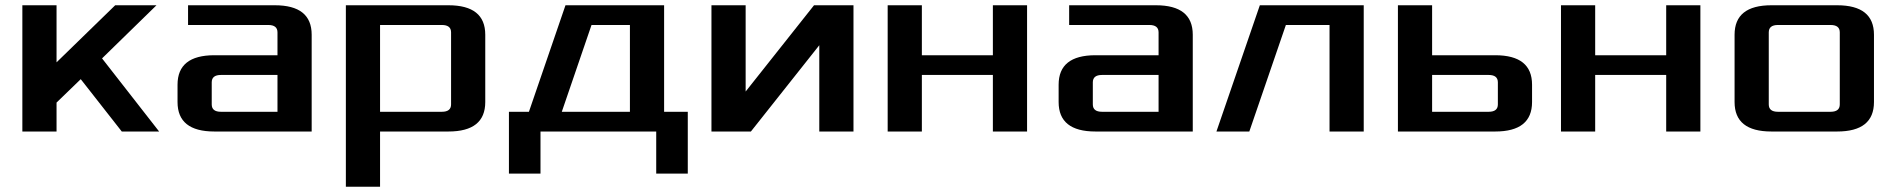

<svg xmlns="http://www.w3.org/2000/svg" viewBox="-20 -500 7210 730"><path d="M65 0V-480H195V-263L418 -480H575L368 -278L585 0H443L287 -199L195 -110V0Z M655 -112V-178Q655 -290 795 -290H1035V-377Q1035 -405 1000 -405H695V-480H1025Q1165 -480 1165 -368V0H795Q655 0 655 -112ZM785 -103Q785 -75 820 -75H1035V-215H820Q785 -215 785 -187Z M1295 210V-480H1685Q1825 -480 1825 -368V-112Q1825 0 1685 0H1425V210ZM1425 -75H1660Q1695 -75 1695 -103V-377Q1695 -405 1660 -405H1425Z M1915 -75H1991L2130 -480H2505V-75H2595V160H2475V0H2035V160H1915ZM2116 -75H2375V-405H2229Z M2685 0V-480H2815V-152L3075 -480H3225V0H3095V-328L2835 0Z M3355 0V-480H3485V-290H3755V-480H3885V0H3755V-215H3485V0Z M4005 -112V-178Q4005 -290 4145 -290H4385V-377Q4385 -405 4350 -405H4045V-480H4375Q4515 -480 4515 -368V0H4145Q4005 0 4005 -112ZM4135 -103Q4135 -75 4170 -75H4385V-215H4170Q4135 -215 4135 -187Z M4605 0 4770 -480H5165V0H5035V-405H4869L4730 0Z M5295 0V-480H5425V-290H5665Q5805 -290 5805 -178V-112Q5805 0 5665 0ZM5425 -75H5640Q5675 -75 5675 -103V-187Q5675 -215 5640 -215H5425Z M5915 0V-480H6045V-290H6315V-480H6445V0H6315V-215H6045V0Z M6575 -112V-368Q6575 -480 6715 -480H6965Q7105 -480 7105 -368V-112Q7105 0 6965 0H6715Q6575 0 6575 -112ZM6705 -103Q6705 -75 6740 -75H6940Q6975 -75 6975 -103V-377Q6975 -405 6940 -405H6740Q6705 -405 6705 -377Z"/></svg>

Font: Xolonium
Style: Regular
Weight: 400
Designer: Severin Meyer
Version: Version 4.2